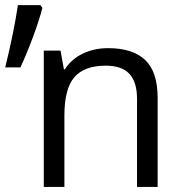

<svg xmlns="http://www.w3.org/2000/svg" viewBox="-20 -734 721 754"><path d="M518.1 0V-346.2Q518.1 -411.6 488.3 -443.8Q458.5 -476.1 395 -476.1Q311 -476.1 272 -430.7Q232.9 -385.3 232.9 -280.8V0H151.9V-535.2H217.8L231 -461.9H234.9Q259.8 -501.5 304.7 -523.2Q349.6 -544.9 404.8 -544.9Q501.5 -544.9 550.3 -498.3Q599.1 -451.7 599.1 -349.1V0ZM139.2 -713.9 146.5 -703.1Q133.8 -654.3 109.9 -589.6Q85.9 -524.9 60.1 -469.2H0.5Q34.7 -608.4 50.3 -713.9Z"/></svg>

Font: HunimalSansv1.5
Style: Regular
Weight: 400
Foundry: Ascender Corporation
Version: Version 1.10